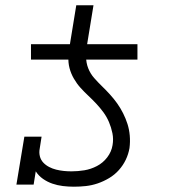

<svg xmlns="http://www.w3.org/2000/svg" viewBox="-20 -697 640 725"><path d="M499 -472H97V-530H244L268 -677H333L309 -530H499ZM259 8Q238 8 217.5 5.5Q197 3 178 -3.5Q159 -10 142.5 -21.5Q126 -33 115 -50L107 0H42L72 -181H137L130 -136Q127 -121 130.5 -107Q134 -93 143.5 -83Q153 -73 165.5 -66.5Q178 -60 192 -56.5Q206 -53 220.5 -51.5Q235 -50 250 -50Q274 -50 298.5 -54Q323 -58 346 -70Q369 -82 385 -103Q401 -124 405 -149Q409 -172 404.5 -194Q400 -216 391.5 -236Q383 -256 370.5 -273Q358 -290 343.5 -305.5Q329 -321 313.5 -335.5Q298 -350 284 -365.5Q270 -381 259 -400Q248 -419 242.5 -440Q237 -461 238.5 -484Q240 -507 244 -530H309Q305 -507 305 -483.5Q305 -460 313 -439.5Q321 -419 335.5 -402.5Q350 -386 365.5 -371Q381 -356 395.5 -340Q410 -324 422.5 -306.5Q435 -289 445 -269Q455 -249 461.5 -228.5Q468 -208 470 -185Q472 -162 469 -138Q465 -115 455 -94Q445 -73 429 -55Q413 -37 392 -24.5Q371 -12 349 -4.5Q327 3 304.5 5.5Q282 8 259 8Z"/></svg>

Font: Iosevka Curly Slab LtExObl
Style: Regular
Weight: 300
Width: 7
Italic angle: -9°
Monospace: yes
Designer: Belleve Invis
Foundry: Belleve Invis
Version: Version 11.1.0; ttfautohint (v1.8.3)